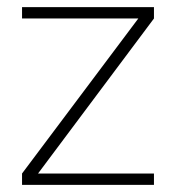

<svg xmlns="http://www.w3.org/2000/svg" viewBox="-20 -520 495 540"><path d="M42 -32 369 -468H42V-500H413V-468L87 -32H413V0H42Z"/></svg>

Font: Cairo ExtraLight
Style: Regular
Weight: 275
Designer: Mohamed Gaber, Accademia di Belle Arti di Urbino and others
Foundry: Kief Type Foundry, Accademia di Belle Arti di Urbino and others
Version: Version 3.011